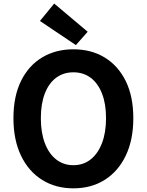

<svg xmlns="http://www.w3.org/2000/svg" viewBox="-20 -1026 810 1060"><path d="M385.1 13.8Q287.4 13.8 212.7 -32.8Q138 -79.4 96.1 -166.4Q54.2 -253.3 54.2 -373.6Q54.2 -494 96.1 -579.1Q138 -664.2 212.7 -709Q287.4 -753.8 385.1 -753.8Q483.6 -753.8 557.9 -708.6Q632.2 -663.4 674.1 -578.7Q716 -494 716 -373.6Q716 -253.3 674.1 -166.4Q632.2 -79.4 557.9 -32.8Q483.6 13.8 385.1 13.8ZM385.1 -114Q440.2 -114 480.6 -146Q520.9 -178 543.2 -236.3Q565.4 -294.5 565.4 -373.6Q565.4 -452.6 543.2 -509.5Q520.9 -566.4 480.6 -596.6Q440.2 -626.8 385.1 -626.8Q330.1 -626.8 289.7 -596.6Q249.2 -566.4 227.4 -509.5Q205.5 -452.6 205.5 -373.6Q205.5 -294.5 227.4 -236.3Q249.2 -178 289.7 -146Q330.1 -114 385.1 -114ZM398.9 -777.1 200.4 -910.2 279.3 -1006.3 464.1 -850.7Z"/></svg>

Font: Noto Sans HK Thin
Style: Regular
Weight: 100
Designer: Ryoko NISHIZUKA 西塚涼子 (kana, bopomofo & ideographs); Paul D. Hunt (Latin, Greek & Cyrillic); Sandoll Communications 산돌커뮤니
Foundry: Adobe
Version: Version 2.004-H2;hotconv 1.0.118;makeotfexe 2.5.65603